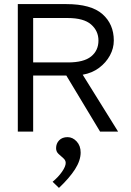

<svg xmlns="http://www.w3.org/2000/svg" viewBox="-20 -643 640 938"><path d="M67 0V-623H304Q425 -623 480.5 -574Q536 -525 536 -445Q536 -407 517 -372Q498 -337 464 -311.5Q430 -286 384 -278L557 0H469L304 -274H142V0ZM142 -338H312Q389 -338 425 -367Q461 -396 461 -445Q461 -492 425 -523.5Q389 -555 310 -555H142ZM268 275 237 245Q265 222 283 196Q301 170 301 153Q301 140 289.5 130Q278 120 266 109Q254 98 254 81Q254 58 269 42.5Q284 27 310 27Q335 27 354.5 48Q374 69 374 102Q374 141 346.5 184Q319 227 268 275Z"/></svg>

Font: Inconsolata Expanded
Style: Regular
Weight: 400
Width: 7
Monospace: yes
Designer: Raph Levien, Cyreal, Brenton Simpson
Foundry: Raph Levien, Cyreal, Google
Version: Version 3.000; ttfautohint (v1.8.2.53-6de2)